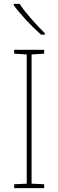

<svg xmlns="http://www.w3.org/2000/svg" viewBox="-20 -971 300 991"><path d="M81 -951H51V-944C85 -897 144 -834 192 -792H211V-800C168 -842 112 -904 81 -951ZM208 0V-20L143 -23V-690L208 -694V-714H53V-694L118 -690V-23L53 -20V0Z"/></svg>

Font: Noto Sans Hebrew SemiCondensed Thin
Style: Regular
Weight: 100
Width: 4
Designer: Monotype Design Team
Foundry: Monotype Imaging Inc.
Version: Version 2.004